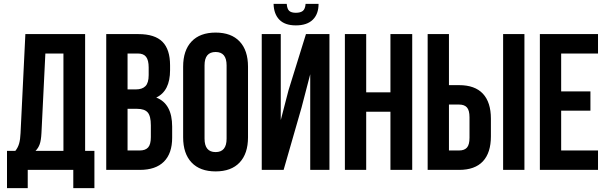

<svg xmlns="http://www.w3.org/2000/svg" viewBox="-20 -876 3131 990"><path d="M16.1 94.2V-98.1H59.1Q72.8 -115.2 78.6 -136Q84.5 -156.7 85.9 -189L110.8 -700.2H418.9V-98.1H466.8V94.2H357.9V0H123V94.2ZM163.1 -98.1H307.1V-600.1H213.9L193.8 -190.9Q191.9 -152.3 184.6 -132.1Q177.2 -111.8 163.1 -98.1Z M527.8 0V-700.2H693.8Q778.3 -700.2 817.6 -660.6Q856.9 -621.1 856.9 -539.1V-514.2Q856.9 -406.7 785.6 -373Q867.7 -341.3 867.7 -223.1V-166Q867.7 -85 825.2 -42.5Q782.7 0 700.7 0ZM637.7 -100.1H700.7Q729.5 -100.1 743.7 -115.7Q757.8 -131.3 757.8 -168.9V-230Q757.8 -277.8 741.5 -296.4Q725.1 -314.9 687 -314.9H637.7ZM637.7 -415H680.7Q713.4 -415 730 -431.9Q746.6 -448.7 746.6 -488.8V-527.8Q746.6 -565.4 733.4 -582.8Q720.2 -600.1 690.9 -600.1H637.7Z M924.3 -168V-532.2Q924.3 -616.2 967.8 -662.1Q1011.2 -708 1091.8 -708Q1172.4 -708 1215.6 -662.1Q1258.8 -616.2 1258.8 -532.2V-168Q1258.8 -84 1215.6 -38.1Q1172.4 7.8 1091.8 7.8Q1011.2 7.8 967.8 -38.1Q924.3 -84 924.3 -168ZM1034.7 -161.1Q1034.7 -91.8 1091.8 -91.8Q1148.4 -91.8 1148.4 -161.1V-539.1Q1148.4 -607.9 1091.8 -607.9Q1034.7 -607.9 1034.7 -539.1Z M1329.6 0H1442.4L1534.7 -320.8L1579.6 -493.2V0H1678.7V-700.2H1557.6L1467.8 -411.1L1427.7 -256.8V-700.2H1329.6ZM1390.6 -856H1458.5Q1460.4 -829.6 1471.4 -819.8Q1482.4 -810.1 1505.4 -810.1Q1529.3 -810.1 1541.5 -819.8Q1553.7 -829.6 1555.7 -856H1622.6Q1622.6 -803.7 1592.8 -774.4Q1563 -745.1 1505.4 -745.1Q1449.2 -745.1 1420.7 -774.2Q1392.1 -803.2 1390.6 -856Z M1758.3 0V-700.2H1868.2V-399.9H1993.2V-700.2H2105.5V0H1993.2V-299.8H1868.2V0Z M2185.1 0V-700.2H2294.9V-437H2347.2Q2428.7 -437 2470 -392.8Q2511.2 -348.6 2511.2 -264.2V-172.9Q2511.2 -88.4 2470 -44.2Q2428.7 0 2347.2 0ZM2294.9 -100.1H2347.2Q2374.5 -100.1 2387.7 -115Q2400.9 -129.9 2400.9 -166V-271Q2400.9 -307.1 2387.7 -322Q2374.5 -336.9 2347.2 -336.9H2294.9ZM2574.2 0V-700.2H2684.1V0Z M2763.7 0V-700.2H3063.5V-600.1H2873.5V-404.8H3024.4V-305.2H2873.5V-100.1H3063.5V0Z"/></svg>

Font: Bebas Neue Bold
Style: Regular
Weight: 700
Designer: Ryoichi Tsunekawa
Foundry: Ryoichi Tsunekawa
Version: Version 1.300